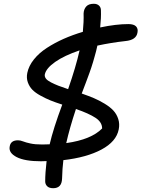

<svg xmlns="http://www.w3.org/2000/svg" viewBox="-20 -803 741 1006"><path d="M194.8 42Q109.9 42 67.1 20Q24.4 -2 30.8 -35.2Q35.6 -67.9 74.2 -67.9Q86.4 -67.9 100.6 -62.3Q114.7 -56.6 139.2 -51.3Q163.6 -45.9 201.2 -45.9Q227.1 -45.9 240.2 -46.9Q259.3 -129.4 306.2 -254.9Q270 -266.6 245.1 -276.6Q220.2 -286.6 192.6 -301.8Q165 -316.9 149.4 -333Q133.8 -349.1 125.7 -371.8Q117.7 -394.5 123 -420.9Q130.4 -457.5 157.5 -491.5Q184.6 -525.4 225.6 -552Q266.6 -578.6 313.5 -599.4Q360.4 -620.1 414.1 -636.2Q419.4 -690.4 418 -731.9Q418.9 -754.4 431.6 -768.8Q444.3 -783.2 471.2 -783.2Q488.8 -783.2 498.8 -773.7Q508.8 -764.2 508.8 -749Q510.3 -710 504.9 -659.2Q588.4 -676.8 652.8 -676.8Q681.2 -676.8 692.9 -664.6Q704.6 -652.3 700.2 -631.8Q693.8 -593.3 637.2 -587.9Q562.5 -579.6 490.2 -564Q487.3 -549.3 483.6 -535.2Q480 -521 475.3 -505.1Q470.7 -489.3 467.5 -477.8Q464.4 -466.3 458.3 -448.7Q452.1 -431.2 449.2 -422.4Q446.3 -413.6 438.7 -393.8Q431.2 -374 429 -367.7Q426.8 -361.3 418.2 -339.4Q409.7 -317.4 408.2 -313Q444.8 -300.3 471.9 -288.8Q499 -277.3 528.1 -259.8Q557.1 -242.2 574.2 -223.6Q591.3 -205.1 599.6 -179.4Q607.9 -153.8 602.1 -125Q589.4 -61 511.7 -19.5Q434.1 22 312 36.1Q306.6 79.6 305.2 132.8Q303.7 183.1 258.8 183.1Q237.8 183.1 227.3 172.9Q216.8 162.6 216.8 147Q216.8 105 224.1 41Q215.3 42 194.8 42ZM214.8 -413.1Q212.9 -401.4 220.7 -391.1Q228.5 -380.9 247.8 -371.1Q267.1 -361.3 285.9 -354Q304.7 -346.7 336.9 -335.9Q377.4 -452.1 397 -539.1Q317.4 -512.2 269.5 -478.8Q221.7 -445.3 214.8 -413.1ZM515.1 -129.9Q515.1 -163.1 480 -186Q444.8 -209 377.9 -231.9Q344.7 -131.8 327.1 -53.2Q458.5 -71.8 515.1 -129.9Z"/></svg>

Font: Shantell Sans Bouncy
Style: Italic
Weight: 400
Italic angle: -11.31°
Designer: Stephen Nixon, Anya Danilova, Shantell Martin
Foundry: Arrow Type
Version: Version 1.006;[9816181b4]